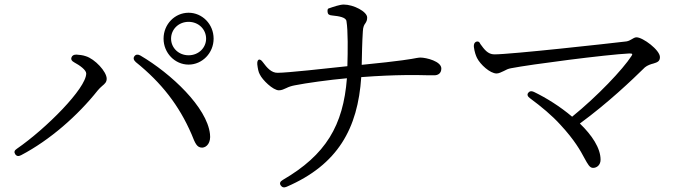

<svg xmlns="http://www.w3.org/2000/svg" viewBox="-20 -777 3020 844"><path d="M47 -99C53 -90 62 -89 73 -95C199 -161 322 -269 410 -380C415 -386 423 -394 429 -399C441 -409 449 -416 449 -431C449 -462 397 -518 357 -530C343 -535 328 -536 316 -537C304 -537 297 -533 294 -524C291 -516 295 -509 306 -503C332 -489 359 -469 359 -454C359 -389 183 -212 54 -123C43 -116 41 -108 47 -99ZM577 -504C690 -413 767 -314 822 -187C838 -147 845 -128 869 -128C889 -129 908 -150 903 -188C890 -305 733 -453 597 -533C586 -539 577 -538 571 -530C565 -522 567 -513 577 -504ZM699 -607C699 -544 749 -493 809 -493C869 -493 919 -544 919 -607C919 -671 869 -721 809 -721C749 -721 699 -671 699 -607ZM732 -607C732 -648 765 -681 809 -681C853 -681 886 -648 886 -607C886 -567 853 -534 809 -534C765 -534 732 -567 732 -607Z M1214 38C1220 47 1229 49 1240 44C1465 -53 1553 -212 1568 -438C1726 -450 1820 -447 1867 -446H1889C1905 -446 1920 -454 1920 -476C1920 -507 1855 -524 1827 -524C1823 -524 1819 -523 1811 -522C1791 -518 1743 -509 1570 -492C1571 -538 1572 -594 1575 -639C1576 -660 1581 -668 1587 -676C1591 -683 1594 -688 1594 -700C1594 -726 1534 -757 1491 -757C1474 -757 1445 -747 1428 -741C1426 -741 1425 -740 1423 -739C1421 -738 1419 -734 1420 -724C1421 -714 1427 -710 1440 -709C1470 -706 1501 -701 1503 -684C1510 -642 1509 -553 1507 -486C1415 -476 1243 -457 1201 -457C1173 -456 1153 -480 1136 -503C1129 -513 1123 -516 1118 -515C1113 -513 1110 -506 1111 -494C1113 -477 1116 -460 1122 -450C1133 -426 1180 -380 1206 -380C1218 -380 1228 -385 1239 -390C1249 -395 1260 -399 1276 -402C1326 -412 1427 -426 1505 -433C1489 -225 1412 -96 1223 14C1211 21 1208 29 1214 38Z M2587 -39C2604 -39 2620 -52 2620 -75C2620 -126 2582 -183 2529 -234C2652 -324 2758 -425 2815 -481C2826 -490 2841 -495 2853 -498C2869 -503 2881 -507 2881 -526C2881 -557 2806 -613 2778 -613C2770 -613 2763 -608 2756 -604C2749 -600 2744 -597 2734 -595C2659 -586 2226 -538 2153 -538C2124 -538 2108 -561 2092 -583C2091 -585 2089 -588 2088 -590C2084 -595 2078 -596 2072 -593C2066 -590 2062 -583 2063 -571C2066 -548 2072 -532 2077 -522C2091 -494 2134 -454 2163 -454C2173 -454 2184 -460 2195 -465C2204 -470 2214 -475 2226 -477C2313 -494 2645 -537 2746 -542C2760 -542 2762 -540 2756 -531C2718 -472 2606 -354 2495 -264C2442 -309 2381 -347 2327 -373C2316 -378 2308 -377 2302 -369C2296 -361 2299 -353 2310 -345C2360 -308 2406 -270 2444 -228C2506 -161 2532 -114 2549 -82C2564 -55 2572 -39 2587 -39Z"/></svg>

Font: 寒蝉锦书宋
Style: Regular
Weight: 400
Designer: 寒蝉锦书宋{Warren} 思源宋体{Ryoko NISHIZUKA 西塚涼子 (kana & ideographs); Frank Grießhammer (Latin, Greek & Cyrillic); Wenlong ZHANG 
Foundry: Adobe & ChillType
Version: Version 2.000;Glyphs 3.1.1 (3135)